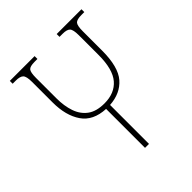

<svg xmlns="http://www.w3.org/2000/svg" viewBox="-198 -836 959 959"><g transform="rotate(-45 281.0 -357.0)"><path d="M361 -714H536V-694H516Q483 -694 473 -682.5Q463 -671 463 -632V-496Q463 -380 419.5 -330Q376 -280 299 -275V0H271V-275Q184 -279 144.5 -336.5Q105 -394 105 -487V-632Q105 -671 93.5 -682.5Q82 -694 52 -694H30V-714H205V-694H185Q152 -694 142.5 -682.5Q133 -671 133 -632V-488Q133 -434 147.5 -391.5Q162 -349 195 -324.5Q228 -300 285 -300Q357 -300 396 -345.5Q435 -391 435 -492V-632Q435 -671 424 -682.5Q413 -694 383 -694H361Z"/></g></svg>

Font: Noto Serif Georgian SemiCondensed Thin
Style: Regular
Weight: 100
Width: 4
Designer: Monotype Design Team, Akaki Razmadze
Foundry: Google LLC
Version: Version 2.003; ttfautohint (v1.8.4.7-5d5b)